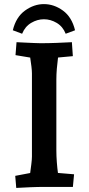

<svg xmlns="http://www.w3.org/2000/svg" viewBox="-20 -917 439 942"><path d="M59.7 5 54.7 -54.2 175.7 -77.2 121.5 -26.1Q124.1 -39.5 127.4 -63.3Q130.7 -87 133.7 -111.4Q136.7 -135.8 136.7 -149V-556.6Q136.7 -569.5 134.2 -590.7Q131.7 -611.9 128.2 -634.2Q124.7 -656.5 121.5 -671L175.7 -626.6L56.1 -646.5L61.1 -710Q79.5 -709 102.1 -708Q124.8 -707 146 -706Q167.1 -705 178.6 -705Q217.1 -705 255.7 -706.5Q294.3 -708 332.7 -710L337.4 -641.5L216.7 -630.3L270 -672.3Q267.7 -656.6 264.4 -632Q261.1 -607.5 258.8 -579.7Q256.5 -552 256.5 -526.6V-179Q256.5 -151.7 258.8 -121.4Q261.1 -91.1 264.7 -65.4Q268.4 -39.7 270.4 -26.1L216.7 -72.5L343.4 -61.9L337.6 0H201.4Q165.8 0 130.7 1.5Q95.6 3 59.7 5ZM348.2 -768.5 302.3 -751.4Q288.2 -786.9 258.2 -804.7Q228.2 -822.5 195.4 -822.5Q162.9 -822.5 132.9 -804.7Q102.9 -786.9 88.5 -751.4L42.9 -768.5Q58.5 -833.2 102.5 -865Q146.6 -896.9 195.4 -896.9Q245.1 -896.9 288.9 -865Q332.6 -833.2 348.2 -768.5Z"/></svg>

Font: Andada Pro
Style: Regular
Weight: 400
Designer: Carolina Giovagnoli
Foundry: Huerta Tipografica
Version: Version 3.003